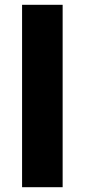

<svg xmlns="http://www.w3.org/2000/svg" viewBox="-20 -780 353 800"><path d="M241 0H72V-760H241Z"/></svg>

Font: Noto Sans Sinhala ExtraBold
Style: Regular
Weight: 800
Designer: Jelle Bosma - Monotype Design Team
Foundry: Monotype Imaging Inc.
Version: Version 2.006; ttfautohint (v1.8.4.7-5d5b)